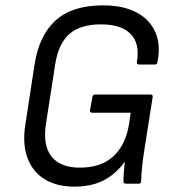

<svg xmlns="http://www.w3.org/2000/svg" viewBox="-20 -686 648 717"><path d="M258 11Q192 11 147 -16.5Q102 -44 82.5 -96.5Q63 -149 75 -223L109 -445Q126 -554 188 -610Q250 -666 365 -666Q439 -666 489 -640Q539 -614 560 -566Q581 -518 568 -454Q567 -445 558 -445H500Q490 -445 491 -454Q503 -523 468 -559Q433 -595 357 -595Q280 -595 239 -559Q198 -523 186 -445L152 -226Q139 -144 172 -102Q205 -60 278 -60Q357 -60 403 -102Q449 -144 462 -223L468 -265H325Q315 -265 316 -275L325 -323Q327 -333 334 -333H541Q552 -333 550 -323L520 -132Q514 -96 511 -66.5Q508 -37 507 -10Q507 0 498 0H450Q441 0 441 -10Q441 -24 442.5 -43Q444 -62 446 -81H445Q425 -53 398 -32Q371 -11 336.5 0Q302 11 258 11Z"/></svg>

Font: Sofia Sans Semi Condensed
Style: Italic
Weight: 400
Italic angle: -9°
Designer: Botio Nikoltchev, Ani Petrova
Foundry: lettersoup
Version: Version 4.101